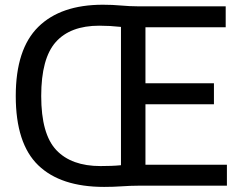

<svg xmlns="http://www.w3.org/2000/svg" viewBox="-20 -766 985 792"><path d="M409.5 5Q230 5 137.5 -84.5Q45 -174 45 -370Q45 -563.5 137.8 -655Q230.5 -746.5 404.5 -746.5Q444 -746.5 479.8 -743.2Q515.5 -740 546 -740H911V-653.5H580V-422.5H862.5V-336H580V-86.5H916V0H549Q519 0 483.2 2.5Q447.5 5 409.5 5ZM394.5 -81Q418 -81 438.5 -81.8Q459 -82.5 479 -84.5V-655Q455.5 -657.5 433.5 -658.8Q411.5 -660 389.5 -660Q270 -660 210 -592.5Q150 -525 150 -370Q150 -213 212.2 -147Q274.5 -81 394.5 -81Z"/></svg>

Font: Encode Sans SemiCondensed SemiCondensed Medium
Style: Regular
Weight: 500
Width: 4
Designer: Multiple Designers
Foundry: Impallari Type
Version: Version 3.000; ttfautohint (v1.8.3) -l 8 -r 50 -G 200 -x 14 